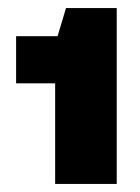

<svg xmlns="http://www.w3.org/2000/svg" viewBox="-20 -820 349 477"><path d="M270 -363H117V-613H20V-730H123L144 -800H270Z"/></svg>

Font: Hubot Sans Condensed ExtraLight Black
Style: Regular
Weight: 900
Version: Version 2.000